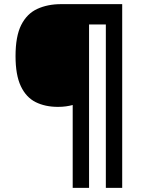

<svg xmlns="http://www.w3.org/2000/svg" viewBox="-20 -780 695 927"><path d="M570 127H491V-662H410V127H331V-273Q316 -269 298.5 -266.5Q281 -264 260 -264Q198 -264 152 -287Q106 -310 80.5 -364Q55 -418 55 -509Q55 -605 82.5 -659.5Q110 -714 160 -737Q210 -760 275 -760H570Z"/></svg>

Font: Noto Sans Tai Tham
Style: Regular
Weight: 400
Designer: Monotype Design Team 2013. Revised by David WIlliams 2020
Foundry: Monotype Imaging Inc.
Version: Version 2.002